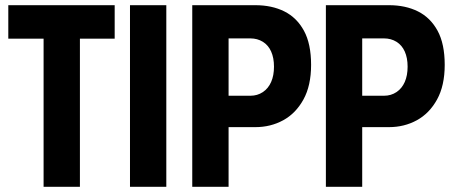

<svg xmlns="http://www.w3.org/2000/svg" viewBox="-20 -720 1742 740"><path d="M422 -700V-571H288V0H148V-571H12V-700Z M481 -700H621V0H481Z M721 0V-700H964Q1028 -700 1076 -676Q1124 -652 1151.5 -601.5Q1179 -551 1179 -470Q1179 -390 1149.5 -336.5Q1120 -283 1071.5 -256.5Q1023 -230 964 -230H861V0ZM861 -351H945Q972 -351 993 -365Q1014 -379 1025 -404Q1036 -429 1036 -463Q1036 -497 1025 -521.5Q1014 -546 993 -559Q972 -572 945 -572H861Z M1236 0V-700H1479Q1543 -700 1591 -676Q1639 -652 1666.5 -601.5Q1694 -551 1694 -470Q1694 -390 1664.5 -336.5Q1635 -283 1586.5 -256.5Q1538 -230 1479 -230H1376V0ZM1376 -351H1460Q1487 -351 1508 -365Q1529 -379 1540 -404Q1551 -429 1551 -463Q1551 -497 1540 -521.5Q1529 -546 1508 -559Q1487 -572 1460 -572H1376Z"/></svg>

Font: Phudu SemiBold
Style: Regular
Weight: 600
Version: Version 1.005;gftools[0.9.23]